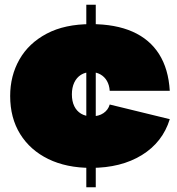

<svg xmlns="http://www.w3.org/2000/svg" viewBox="-20 -792 750 812"><path d="M345 -772H385V0H345ZM698 -288Q668 -190.5 580 -136.2Q492 -82 365 -82Q261 -82 184.2 -119.5Q107.5 -157 65.2 -225.2Q23 -293.5 23 -386Q23 -471.5 62.2 -540.5Q101.5 -609.5 177.8 -649.8Q254 -690 365 -690Q468.5 -690 540.8 -658Q613 -626 652.8 -563.2Q692.5 -500.5 698 -408H444Q442.5 -432 432.2 -449.8Q422 -467.5 404.8 -477.2Q387.5 -487 365 -487Q340.5 -487 322.2 -475.5Q304 -464 294 -442.8Q284 -421.5 284 -393Q284 -364 294 -343.2Q304 -322.5 322.8 -311.2Q341.5 -300 368 -300Q397.5 -300 417.5 -313.5Q437.5 -327 444 -350Z"/></svg>

Font: Hepta Slab ExtraLight Black
Style: Regular
Weight: 900
Version: Version 1.102